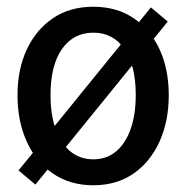

<svg xmlns="http://www.w3.org/2000/svg" viewBox="-20 -540 553 570"><path d="M257 10Q188 10 137.5 -24.5Q87 -59 59.5 -119.5Q32 -180 32 -257Q32 -335 60 -394Q88 -453 138 -486.5Q188 -520 257 -520Q326 -520 376 -486.5Q426 -453 453.5 -394Q481 -335 481 -257Q481 -180 453.5 -119.5Q426 -59 376 -24.5Q326 10 257 10ZM257 -67Q296 -67 324 -90Q352 -113 367.5 -156Q383 -199 383 -258Q383 -346 349.5 -394.5Q316 -443 257 -443Q198 -443 164 -394.5Q130 -346 130 -258Q130 -199 145.5 -156Q161 -113 189.5 -90Q218 -67 257 -67ZM85 8 35 -34 428 -518 478 -476Z"/></svg>

Font: Instrument Sans SemiCondensed Medium
Style: Regular
Weight: 500
Width: 4
Designer: Rodrigo Fuenzalida
Foundry: fragTYPE
Version: Version 1.000;gftools[0.9.28]